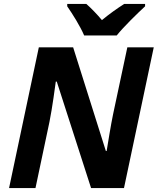

<svg xmlns="http://www.w3.org/2000/svg" viewBox="-20 -954 800 974"><path d="M407 -774H572C607 -818 676 -885 716 -922V-934H610C571 -909 536 -884 497 -852C474 -880 441 -914 418 -934H321V-922C348 -883 387 -821 407 -774ZM26 0H160L231 -336C245 -404 261 -525 263 -540H268L442 0H609L760 -714H626L554 -376C542 -319 528 -230 521 -188H517L351 -714H177Z"/></svg>

Font: Noto Sans
Style: Bold Italic
Weight: 700
Italic angle: -12°
Designer: Monotype Design Team
Foundry: Monotype Imaging Inc.
Version: Version 2.013